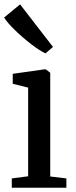

<svg xmlns="http://www.w3.org/2000/svg" viewBox="-24 -884 356 904"><path d="M31.5 -44 108.5 -54V-471.5L36 -489.5V-536.5L185 -557.5H191.5L212.5 -541.5V-53L288.5 -44V0H31.5ZM189.5 -633Q164 -644.5 123.2 -675.8Q82.5 -707 46 -742.5Q9.5 -778 -4.5 -801.5L70.5 -863.5L225.5 -663L190.5 -633Z"/></svg>

Font: Merriweather 12pt
Style: Regular
Weight: 400
Designer: Eben Sorkin
Foundry: Eben Sorkin
Version: Version 2.100